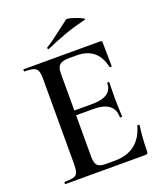

<svg xmlns="http://www.w3.org/2000/svg" viewBox="-144 -886 836 982"><g transform="rotate(-20 273.5 -395.5)"><path d="M42 -12Q76 -12 91.5 -17Q107 -22 112.5 -36.5Q118 -51 118 -81V-544Q118 -574 112.5 -588Q107 -602 91 -607.5Q75 -613 42 -613Q39 -613 39 -619Q39 -625 42 -625H458Q468 -625 468 -616L470 -486Q470 -484 464.5 -483.5Q459 -483 458 -486Q434 -599 320 -599H279Q242 -599 227.5 -586Q213 -573 213 -542V-85Q213 -52 225.5 -39Q238 -26 270 -26H319Q453 -26 489 -155Q489 -157 494 -157Q501 -157 501 -154Q491 -78 491 -15Q491 -7 488 -3.5Q485 0 476 0H42Q39 0 39 -6Q39 -12 42 -12ZM308 -312H168V-338H309Q419 -338 419 -412Q419 -415 424.5 -415Q430 -415 430 -412L429 -325L430 -278Q432 -246 432 -226Q432 -224 426 -224Q420 -224 420 -226Q420 -312 308 -312ZM197 -678Q193 -678 192 -682.5Q191 -687 194 -689Q226 -708 282 -752Q328 -787 332 -790Q337 -794 364 -786Q391 -778 411.5 -768Q432 -758 421 -756Q359 -741 307.5 -722.5Q256 -704 199 -679Z"/></g></svg>

Font: Cormorant Infant SemiBold
Style: Regular
Weight: 600
Designer: Christian Thalmann (Catharsis Fonts)
Foundry: Catharsis Fonts
Version: Version 4.000